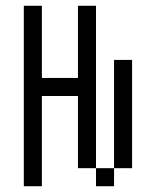

<svg xmlns="http://www.w3.org/2000/svg" viewBox="-20 -645 540 665"><path d="M125 -375H250V-625H312.5V-62.5H250V-312.5H125V0H62.5V-625H125ZM312.5 -62.5H375V0H312.5ZM375 -437.5H437.5V-62.5H375Z"/></svg>

Font: ChillBitmapSE 16px
Style: Regular
Weight: 400
Designer: Designed by Warren2060
Foundry: ChillType
Version: Version 1.000